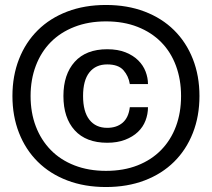

<svg xmlns="http://www.w3.org/2000/svg" viewBox="-20 -742 852 772"><path d="M406 10Q320 10 250.5 -16.5Q181 -43 132 -91.5Q83 -140 56.5 -207.5Q30 -275 30 -356Q30 -437 56.5 -504.5Q83 -572 132 -620.5Q181 -669 250.5 -695.5Q320 -722 406 -722Q492 -722 561.5 -695.5Q631 -669 680 -620.5Q729 -572 755.5 -504.5Q782 -437 782 -356Q782 -275 755.5 -207.5Q729 -140 680 -91.5Q631 -43 561.5 -16.5Q492 10 406 10ZM406 -55Q477 -55 533 -77Q589 -99 628 -139Q667 -179 687.5 -234Q708 -289 708 -356Q708 -422 687.5 -477.5Q667 -533 628 -572.5Q589 -612 533 -634Q477 -656 406 -656Q336 -656 279.5 -634Q223 -612 184 -572.5Q145 -533 124 -477.5Q103 -422 103 -356Q103 -289 124 -234Q145 -179 184 -139Q223 -99 279.5 -77Q336 -55 406 -55ZM411 -168Q326 -168 280.5 -218Q235 -268 235 -356Q235 -443 280.5 -493.5Q326 -544 411 -544Q454 -544 485 -531.5Q516 -519 536 -499Q556 -479 565.5 -454Q575 -429 575 -404H502Q497 -436 476.5 -459.5Q456 -483 411 -483Q365 -483 339.5 -451Q314 -419 314 -356Q314 -293 339.5 -260.5Q365 -228 411 -228Q449 -228 473 -248.5Q497 -269 502 -311H575Q575 -283 565 -257Q555 -231 534.5 -211.5Q514 -192 483 -180Q452 -168 411 -168Z"/></svg>

Font: Firefly Display Medium
Style: Regular
Weight: 500
Designer: Colophon Foundry, Jonny Pinhorn
Foundry: Colophon Foundry
Version: Version 1.200; ttfautohint (v1.8.3)